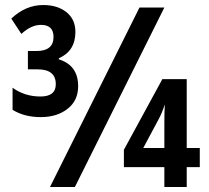

<svg xmlns="http://www.w3.org/2000/svg" viewBox="-20 -744 831 764"><path d="M278 0 634 -714H535L179 0ZM723 0V-79H775V-155H723V-429H626L473 -148V-79H634V0ZM291 -401Q291 -484 214 -508V-512Q280 -541 280 -617Q280 -667 244.5 -695.5Q209 -724 152 -724Q82 -724 25 -670L65 -609Q104 -645 143 -645Q193 -645 193 -597Q193 -541 125 -541H91V-468H130Q202 -468 202 -409Q202 -360 141 -360Q78 -360 30 -395V-307Q77 -278 142 -278Q207 -278 249 -311Q291 -344 291 -401ZM612 -271Q624 -293 636 -328Q634 -301 634 -256V-155H550Z"/></svg>

Font: Noto Sans UI Condensed
Style: Bold
Weight: 700
Width: 3
Designer: Monotype Design Team
Foundry: Monotype Imaging Inc.
Version: 1.001